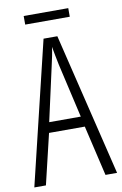

<svg xmlns="http://www.w3.org/2000/svg" viewBox="-93 -987 600 946"><g transform="rotate(-10 207.0 -513.5)"><path d="M318 -934H95V-891H318ZM356 -93H414L241 -807H172L0 -93H58L118 -345H297ZM224 -667 286 -397H128L188 -667C196 -702 202 -730 206 -760C211 -730 217 -702 224 -667Z"/></g></svg>

Font: Noto Sans Kannada UI ExtraCondensed Light
Style: Regular
Weight: 300
Width: 2
Designer: Jelle Bosma - Monotype Design Team
Foundry: Monotype Imaging Inc.
Version: Version 2.005